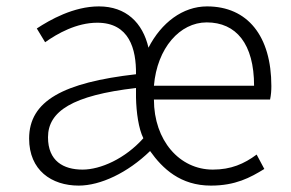

<svg xmlns="http://www.w3.org/2000/svg" viewBox="-20 -567 909 600"><path d="M226 13C294 13 379 -27 449 -95C488 -40 544 13 639 13C716 13 762 -12 806 -39L782 -84C743 -55 702 -37 645 -37C541 -37 461 -128 461 -256H824C827 -270 828 -284 828 -298C828 -454 754 -547 627 -547C551 -547 484 -496 444 -418C426 -496 374 -547 289 -547C210 -547 136 -505 95 -478L121 -435C159 -462 219 -496 284 -496C384 -496 406 -414 405 -335C178 -309 71 -252 71 -134C71 -35 141 13 226 13ZM238 -37C178 -37 130 -64 130 -138C130 -219 206 -269 405 -292V-262C406 -216 413 -165 428 -135C371 -71 294 -37 238 -37ZM461 -299C471 -417 542 -497 626 -497C718 -497 774 -430 774 -299Z"/></svg>

Font: Noto Sans CJK SC Light
Style: Regular
Weight: 300
Designer: Ryoko NISHIZUKA 西塚涼子 (kana, bopomofo & ideographs); Paul D. Hunt (Latin, Greek & Cyrillic); Sandoll Communications 산돌커뮤니
Foundry: Adobe
Version: Version 2.004;hotconv 1.0.118;makeotfexe 2.5.65603